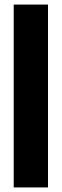

<svg xmlns="http://www.w3.org/2000/svg" viewBox="-20 -820 270 840"><path d="M40 0V-800H190V0Z"/></svg>

Font: Big Shoulders Display Thin Black
Style: Regular
Weight: 900
Version: Version 2.002